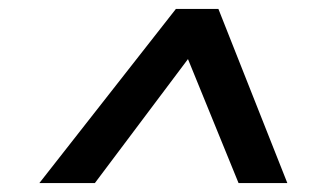

<svg xmlns="http://www.w3.org/2000/svg" viewBox="-20 -750 696 429"><path d="M68 -341 373 -730H468L622 -341H513L400 -618L192 -341Z"/></svg>

Font: REM
Style: Italic
Weight: 400
Italic angle: -11°
Designer: Octavio Pardo
Foundry: Ashler Design
Version: Version 1.005;gftools[0.9.28]